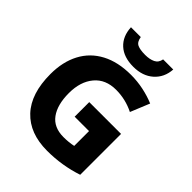

<svg xmlns="http://www.w3.org/2000/svg" viewBox="-258 -1089 1246 1246"><g transform="rotate(45 365.0 -466.0)"><path d="M654 -407V-32Q528 10 392 10Q232 10 143.5 -84Q55 -178 55 -358Q55 -470 98.5 -552.5Q142 -635 226 -679.5Q310 -724 429 -724Q488 -724 544.5 -712Q601 -700 648 -680L594 -548Q516 -587 429 -587Q333 -587 280 -523.5Q227 -460 227 -355Q227 -248 271 -188Q315 -128 404 -128Q453 -128 494 -137V-273H362V-407ZM402 -771Q314 -771 264 -816.5Q214 -862 210 -942H300Q306 -903 330 -891.5Q354 -880 402 -880Q443 -880 471 -893.5Q499 -907 505 -942H598Q593 -865 540 -818Q487 -771 402 -771Z"/></g></svg>

Font: Noto Sans UI ExtraBold
Style: Regular
Weight: 800
Designer: Monotype Design Team
Foundry: Monotype Imaging Inc.
Version: Version 1.001